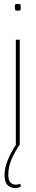

<svg xmlns="http://www.w3.org/2000/svg" viewBox="-20 -731 180 971"><path d="M70 -677Q60 -677 57.5 -679.5Q55 -682 55 -694Q55 -706 57 -708.5Q59 -711 70 -711Q81 -711 83 -708.5Q85 -706 85 -694Q85 -682 83 -679.5Q81 -677 70 -677ZM60 0V-530H80V0ZM57 220Q35 220 19 205.5Q3 191 3 154Q3 119 19.5 78Q36 37 67 -8L80 0Q54 38 38 75.5Q22 113 22 153Q22 182 33.5 192.5Q45 203 60 203Q72 203 82 198L86 212Q72 220 57 220Z"/></svg>

Font: Georama SemiCondensed Thin
Style: Regular
Weight: 100
Width: 4
Designer: Jean-Baptiste Levee
Foundry: Production Type
Version: Version 1.000